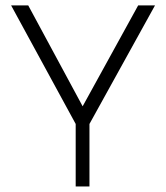

<svg xmlns="http://www.w3.org/2000/svg" viewBox="-20 -670 597 690"><path d="M252 -224.5V0H301.5V-224.5L537 -650.5H476.5L277 -288L81.5 -650.5H20Z"/></svg>

Font: Overused Grotesk Light
Style: Regular
Weight: 300
Designer: RandomMaerks
Version: Version 0.005